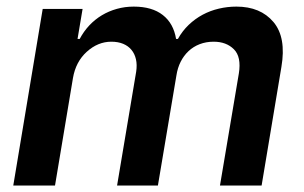

<svg xmlns="http://www.w3.org/2000/svg" viewBox="-20 -573 938 593"><path d="M21 0 111.9 -545.5H235.1L219.5 -452.8H226.2Q238.6 -476.2 256 -494.7Q273.4 -513.1 294.7 -525.9Q316.1 -538.7 340.9 -545.6Q365.8 -552.6 393.1 -552.6Q449.6 -552.6 482.8 -526.6Q516 -500.7 523.8 -452.8H529.5Q543.3 -477.6 562.9 -496.3Q582.4 -514.9 605.8 -527.5Q629.3 -540.1 655.9 -546.3Q682.5 -552.6 710.2 -552.6Q784.4 -552.6 824.6 -505Q864.7 -457.4 849.1 -366.1L788 0H659.4L717.7 -346.2Q725.9 -397.4 702.4 -420.8Q679 -444.2 639.9 -444.2Q616.5 -444.2 596.8 -436.6Q577.1 -429 562.3 -415.1Q547.6 -401.3 538 -382.3Q528.4 -363.3 524.9 -340.2L467.7 0H341.6L400.6 -351.6Q403.8 -372.9 399.9 -389.9Q396 -407 386 -419Q376.1 -431.1 360.3 -437.7Q344.5 -444.2 323.9 -444.2Q282.3 -444.2 247.9 -413Q213.8 -382.1 205.3 -331.7L149.9 0Z"/></svg>

Font: Inter P Semi Bold
Style: Italic
Weight: 600
Italic angle: 9.39999°
Designer: Rasmus Andersson
Foundry: rsms
Version: Version 3.018;git-588b23468